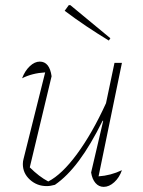

<svg xmlns="http://www.w3.org/2000/svg" viewBox="-20 -723 559 748"><path d="M335 -51 382 -252 380 -253Q333 -158 287.5 -97Q242 -36 194 -3Q176 2 162 2Q124 2 96.5 -23Q69 -48 69 -84Q69 -95 72 -105L156 -441Q105 -438 66 -418Q77 -447 96 -465Q115 -483 135 -483Q173 -483 181 -426L96 -71Q132 -35 168 -16Q221 -43 280 -123Q339 -203 393 -321L426 -478H455L364 -36Q411 -39 455 -60Q445 -31 425 -13Q405 5 384 5Q365 5 352 -10Q339 -25 335 -51ZM404 -565Q358 -593 315.5 -621.5Q273 -650 232 -681L248 -703H254L410 -574Z"/></svg>

Font: Piazzolla Thin
Style: Italic
Weight: 100
Italic angle: -11.3°
Designer: Juan Pablo del Peral
Foundry: Huerta Tipografica
Version: Version 1.330